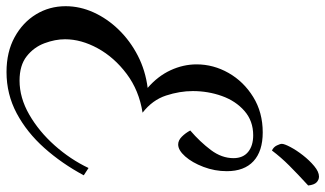

<svg xmlns="http://www.w3.org/2000/svg" viewBox="-238 -706 1023 604"><g transform="rotate(90 274.0 -404.5)"><path d="M199 87Q136 87 89.5 61.5Q43 36 17.5 -6Q-8 -48 -8 -99Q-8 -144 11.5 -187Q31 -230 66 -266Q101 -302 147.5 -326Q194 -350 249 -357Q212 -389 193.5 -429Q175 -469 175 -511Q175 -564 202 -611.5Q229 -659 277.5 -689Q326 -719 389 -719Q448 -719 479.5 -690Q511 -661 511 -606Q511 -568 497.5 -532.5Q484 -497 464.5 -475Q445 -453 427 -453Q414 -453 402.5 -464.5Q391 -476 383 -491Q419 -522 444.5 -556Q470 -590 470 -627Q470 -657 450.5 -673Q431 -689 398 -689Q353 -689 321.5 -661.5Q290 -634 274.5 -590.5Q259 -547 259 -499Q259 -458 273 -415Q287 -372 327 -341Q257 -330 205 -291Q153 -252 124.5 -200Q96 -148 96 -97Q96 -66 108.5 -32.5Q121 1 149.5 23.5Q178 46 226 46Q280 46 333 15.5Q386 -15 430 -64.5Q474 -114 501 -171L524 -156Q487 -87 438 -32Q389 23 329 55Q269 87 199 87ZM446 -748Q435 -753 430 -763.5Q425 -774 425 -779Q425 -787 435 -806Q445 -825 461 -845.5Q477 -866 495 -881Q513 -896 528 -896Q538 -896 546 -888.5Q554 -881 556 -862Q520 -829 493.5 -802.5Q467 -776 446 -748Z"/></g></svg>

Font: Dancing Script SemiBold
Style: Regular
Weight: 600
Designer: Pablo Impallari
Foundry: Pablo Impallari
Version: Version 2.001